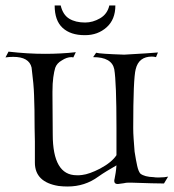

<svg xmlns="http://www.w3.org/2000/svg" viewBox="-29 -666 634 699"><path d="M217 13Q209 13 200.5 12.5Q192 12 184 11Q98 -3 98 -74V-151L97 -200Q97 -236 96.5 -266Q96 -296 95 -320Q94 -357 86 -420Q77 -459 19 -459Q12 -459 5 -458.5Q-2 -458 -9 -457L2 -478Q37 -474 70 -472Q103 -470 135 -470Q193 -470 247 -476L238 -457L231 -458Q214 -458 196 -446Q178 -436 172 -419Q168 -406 165 -384.5Q162 -363 162 -332V-322L163 -177Q163 -28 250 -28Q255 -28 259.5 -28Q264 -28 270 -29Q296 -32 335 -52Q378 -75 395 -101V-201Q395 -284 393 -337Q391 -390 387 -414Q378 -458 310 -458L321 -474Q334 -470 423 -467Q434 -468 465 -469.5Q496 -471 546 -475L539 -458Q535 -459 531.5 -459.5Q528 -460 524 -460Q476 -460 465 -414Q456 -380 456 -200Q456 -182 457.5 -160.5Q459 -139 461 -114Q466 -82 470.5 -62Q475 -42 482 -34Q497 -22 531 -21Q536 -20 542 -20Q548 -20 552 -20Q570 -20 583 -23L568 2Q537 2 450 -1Q445 -1 437.5 -1Q430 -1 422 1Q404 4 400 4Q387 4 387 -7Q387 -12 388 -14Q390 -24 392 -36.5Q394 -49 395 -64Q376 -53 359.5 -43Q343 -33 329 -23Q280 13 217 13ZM279 -538Q228 -538 199 -564.5Q170 -591 170 -646H192Q200 -612 223 -598Q246 -584 281 -584Q309 -584 335.5 -599.5Q362 -615 369 -646H391Q391 -595 359 -566.5Q327 -538 281 -538Z"/></svg>

Font: Gideon Roman
Style: Regular
Weight: 400
Designer: Robert E. Leuschke
Foundry: Robert E. Leuschke
Version: Version 2.010